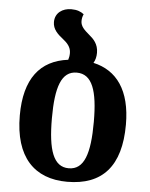

<svg xmlns="http://www.w3.org/2000/svg" viewBox="-55 -818 684 876"><g transform="rotate(5 287.0 -380.0)"><path d="M358 -538C366 -551 370 -567 370 -585C370 -625 348 -647 326 -665C305 -683 287 -699 287 -723C287 -734 289 -744 294 -755C280 -766 263 -773 236 -773C196 -773 162 -750 162 -708C162 -674 186 -653 210 -634C229 -619 247 -601 247 -573C247 -561 245 -551 242 -542C114 -526 44 -438 44 -270C44 -79 135 13 285 13C446 13 530 -79 530 -270C530 -427 466 -514 358 -538ZM287 -49C217 -49 191 -124 191 -270C191 -413 216 -487 286 -487C357 -487 383 -413 383 -270C383 -124 358 -49 287 -49Z"/></g></svg>

Font: Noto Serif Georgian SemiCondensed Bold
Style: Regular
Weight: 700
Width: 4
Designer: Monotype Design Team, Akaki Razmadze
Foundry: Google LLC
Version: Version 2.003